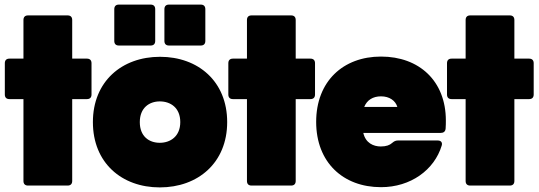

<svg xmlns="http://www.w3.org/2000/svg" viewBox="-20 -807 2342 835"><path d="M294 -20V-376H358C371 -376 378 -383 378 -396V-532C378 -545 371 -552 358 -552H294V-720C294 -733 287 -740 274 -740H102C89 -740 82 -733 82 -720V-552H21C8 -552 1 -545 1 -532V-396C1 -383 8 -376 21 -376H82V-20C82 -7 89 0 102 0H274C287 0 294 -7 294 -20Z M675 8C841 8 968 -99 968 -276C968 -453 842 -560 676 -560C510 -560 384 -453 384 -276C384 -99 509 8 675 8ZM497 -609H635C648 -609 655 -616 655 -629V-767C655 -780 648 -787 635 -787H497C484 -787 477 -780 477 -767V-629C477 -616 484 -609 497 -609ZM588 -276C588 -338 629 -366 675 -366C722 -366 764 -338 764 -276C764 -214 721 -186 675 -186C628 -186 588 -214 588 -276ZM715 -609H853C866 -609 873 -616 873 -629V-767C873 -780 866 -787 853 -787H715C702 -787 695 -780 695 -767V-629C695 -616 702 -609 715 -609Z M1266 -20V-376H1330C1343 -376 1350 -383 1350 -396V-532C1350 -545 1343 -552 1330 -552H1266V-720C1266 -733 1259 -740 1246 -740H1074C1061 -740 1054 -733 1054 -720V-552H993C980 -552 973 -545 973 -532V-396C973 -383 980 -376 993 -376H1054V-20C1054 -7 1061 0 1074 0H1246C1259 0 1266 -7 1266 -20Z M1708 -342H1564C1576 -372 1602 -388 1637 -388C1674 -388 1700 -369 1708 -342ZM1355 -277C1355 -101 1472 7 1637 7C1766 7 1869 -68 1901 -174C1905 -187 1898 -196 1884 -196H1710C1700 -196 1693 -192 1685 -185C1675 -176 1660 -170 1636 -170C1604 -170 1570 -185 1560 -229H1897C1909 -229 1917 -235 1918 -248C1919 -260 1919 -274 1919 -283C1919 -455 1803 -561 1637 -561C1472 -561 1355 -453 1355 -277Z M2217 -20V-376H2281C2294 -376 2301 -383 2301 -396V-532C2301 -545 2294 -552 2281 -552H2217V-720C2217 -733 2210 -740 2197 -740H2025C2012 -740 2005 -733 2005 -720V-552H1944C1931 -552 1924 -545 1924 -532V-396C1924 -383 1931 -376 1944 -376H2005V-20C2005 -7 2012 0 2025 0H2197C2210 0 2217 -7 2217 -20Z"/></svg>

Font: Malmofest Black-Rounded
Style: Regular
Weight: 800
Designer: Jonny Pinhorn (Poppins), Kolossal
Version: Version 1.004;Glyphs 3.1.2 (3151)